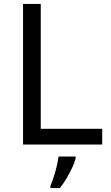

<svg xmlns="http://www.w3.org/2000/svg" viewBox="-20 -734 564 975"><path d="M97 0V-714H187V-80H499V0ZM364 70Q360 88 347.5 115.5Q335 143 318.5 171Q302 199 284 221H236V209Q244 192 252.5 165.5Q261 139 268 110.5Q275 82 277 61H364Z"/></svg>

Font: Noto Sans Gujarati
Style: Regular
Weight: 400
Designer: Jelle Bosma - Monotype Design Team, Universal Thirst
Foundry: Monotype Imaging Inc.
Version: Version 2.102